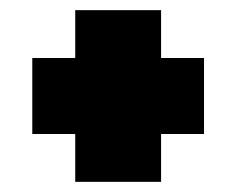

<svg xmlns="http://www.w3.org/2000/svg" viewBox="-20 -545 468 380"><path d="M383.8 -430.2V-279.8H298.8V-185.1H128.9V-279.8H43.9V-430.2H128.9V-524.9H298.8V-430.2Z"/></svg>

Font: Rawline Black
Style: Regular
Weight: 900
Designer: Matt McInerney, Pablo Impallari, Rodrigo Fuenzalida
Foundry: Matt McInerney, Pablo Impallari, Rodrigo Fuenzalida
Version: Version 4.020;PS 004.020;hotconv 1.0.88;makeotf.lib2.5.64775